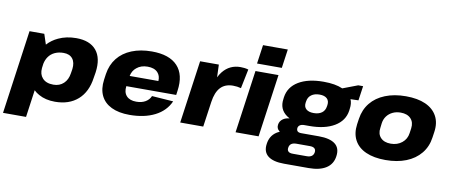

<svg xmlns="http://www.w3.org/2000/svg" viewBox="-80 -1101 3822 1626"><g transform="rotate(10 1831.5 -288.0)"><path d="M415 11Q333 11 275 -22Q249 -36 230 -55L197 180H-1L100 -540H227L256 -452Q294 -494 348 -519Q416 -551 501 -551Q618 -551 673.5 -484.5Q729 -418 712 -294L704 -246Q687 -122 611.5 -55.5Q536 11 415 11ZM377 -129Q430 -129 464.5 -161.5Q499 -194 507 -250L513 -287Q520 -344 494.5 -376.5Q469 -409 417 -409Q374 -409 341 -393.5Q308 -378 288 -349Q270 -323 263 -289L258 -251Q253 -197 282 -165Q313 -129 377 -129Z M1056 11Q963 11 900 -19.5Q837 -50 809.5 -107.5Q782 -165 793 -245L800 -295Q812 -375 857.5 -432.5Q903 -490 978.5 -520.5Q1054 -551 1151 -551Q1302 -551 1372 -476Q1442 -401 1422 -261L1417 -224H988V-223Q981 -170 1009 -139.5Q1037 -109 1093 -109Q1140 -109 1172 -128Q1204 -147 1217 -179L1401 -166Q1363 -80 1273 -34.5Q1183 11 1056 11ZM1001 -314H1248Q1251 -359 1225 -387Q1196 -418 1138 -418Q1081 -418 1044 -387Q1010 -360 1001 -314Z M1567 -540H1728L1732 -431Q1745 -458 1762 -479Q1820 -551 1913 -551Q1930 -551 1947 -549Q1964 -547 1981 -542L1947 -376Q1915 -385 1878 -385Q1810 -385 1771 -343.5Q1732 -302 1720 -217L1689 0H1491Z M2241 -540 2165 0H1967L2043 -540ZM2281 -767 2258 -605H2045L2068 -767Z M2573 -161H2529Q2506 -161 2492 -151.5Q2478 -142 2476 -125Q2475 -107 2484.5 -98Q2494 -89 2518 -89H2668Q2763 -89 2808 -54Q2853 -19 2843 51Q2834 120 2779 155.5Q2724 191 2629 191H2417Q2323 191 2278.5 155.5Q2234 120 2244 51Q2253 -18 2306 -54Q2319 -63 2335 -69Q2332 -71 2330 -74Q2306 -93 2310 -125Q2314 -158 2342 -177Q2364 -192 2397 -195Q2384 -202 2373 -210Q2304 -259 2317 -347L2319 -364Q2332 -453 2413.5 -502Q2495 -551 2628 -551Q2729 -551 2792 -523L2921 -572H2963L2945 -447L2877 -445Q2892 -410 2885 -364L2883 -347Q2870 -259 2788 -210Q2706 -161 2573 -161ZM2589 -275Q2633 -275 2659.5 -294.5Q2686 -314 2691 -350L2693 -362Q2698 -398 2677 -418Q2656 -438 2613 -438Q2570 -438 2542.5 -418Q2515 -398 2510 -362L2508 -350Q2503 -314 2525 -294.5Q2547 -275 2589 -275ZM2595 95Q2650 95 2657 51Q2660 29 2647.5 17.5Q2635 6 2607 6H2492Q2435 6 2429 51Q2426 69 2434 80Q2445 96 2480 95Z M3257 11Q3157 11 3088.5 -19.5Q3020 -50 2989 -108Q2958 -166 2969 -246L2976 -294Q2988 -374 3034.5 -431.5Q3081 -489 3158.5 -520Q3236 -551 3336 -551Q3437 -551 3505 -520.5Q3573 -490 3604.5 -432Q3636 -374 3624 -294L3617 -246Q3606 -166 3558.5 -108Q3511 -50 3434 -19.5Q3357 11 3257 11ZM3277 -133Q3334 -133 3373.5 -165Q3413 -197 3420 -249L3426 -291Q3433 -344 3403 -375.5Q3373 -407 3316 -407Q3278 -407 3247.5 -392.5Q3217 -378 3197.5 -352Q3178 -326 3173 -291L3168 -249Q3160 -197 3190 -165Q3220 -133 3277 -133Z"/></g></svg>

Font: Pathway Extreme 8pt Thin 12pt ExtraBold
Style: Italic
Weight: 800
Italic angle: -8°
Version: Version 1.001;gftools[0.9.26]